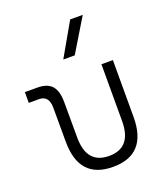

<svg xmlns="http://www.w3.org/2000/svg" viewBox="-146 -897 877 1008"><g transform="rotate(-20 293.0 -392.5)"><path d="M312.5 9.8Q123 9.8 123 -200.2L122.6 -389.2Q122.6 -457.5 67.9 -457.5H10.3V-517.6H79.6Q135.3 -517.6 160.9 -488.8Q186.5 -460 186.5 -397L187 -200.2Q187 -51.3 312.5 -51.3Q438 -51.3 438 -200.2V-517.6H502V-200.2Q502 9.8 312.5 9.8ZM258.3 -609.4 364.3 -794.9H434.6L322.3 -609.4Z"/></g></svg>

Font: Caskaydia Cove Light
Style: Regular
Weight: 300
Monospace: yes
Designer: Aaron Bell
Foundry: Saja Typeworks
Version: Version 4.300; ttfautohint (v1.8.3)